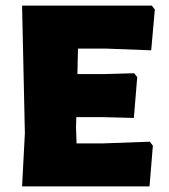

<svg xmlns="http://www.w3.org/2000/svg" viewBox="-20 -667 605 687"><path d="M516 -160 527 -146 515 0H59L69 -190L59 -647H523L534 -633L521 -487L362 -493H259L257 -402H356L460 -405L471 -391L459 -245L343 -248H253L252 -210L254 -154H350Z"/></svg>

Font: Alegreya Sans Black
Style: Regular
Weight: 900
Designer: Juan Pablo del Peral
Foundry: Huerta Tipografica
Version: Version 2.007